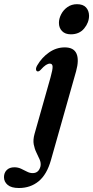

<svg xmlns="http://www.w3.org/2000/svg" viewBox="-148 -680 456 940"><path d="M199 -512Q171 -512 155.8 -527.8Q140.5 -543.5 140.5 -568Q140.5 -589 151.5 -610.2Q162.5 -631.5 182.5 -645.5Q202.5 -659.5 229 -659.5Q258.5 -659.5 273 -643.8Q287.5 -628 288 -603.5Q288 -569.5 264.2 -540.8Q240.5 -512 199 -512ZM224.5 -331 101.5 103.5Q81.5 174.5 41.2 207.5Q1 240.5 -55.5 240.5Q-92.5 240.5 -110.5 225.2Q-128.5 210 -128.5 187.5Q-128.5 166 -115 152.5Q-101.5 139 -77.5 139Q-60 139 -45 146Q-30 153 -16.2 160.2Q-2.5 167.5 12 167.5Q42.5 167.5 50.5 133Q53 117 46.2 101.2Q39.5 85.5 30.5 67.5Q21.5 49.5 17.2 27.2Q13 5 21 -24L99.5 -301.5Q110 -339 109.5 -353.8Q109 -368.5 96 -368.5Q87.5 -368.5 76.8 -361.8Q66 -355 50 -337Q42.5 -329.5 36 -330.5Q30 -331 28.5 -339Q27 -347 34 -359.5Q57 -399 92.5 -423.5Q128 -448 169 -448Q213 -448 226.5 -417.5Q240 -387 224.5 -331Z"/></svg>

Font: Fraunces 144pt Soft SemiBold
Style: Italic
Weight: 600
Italic angle: -16°
Version: Version 1.000;[b76b70a41]